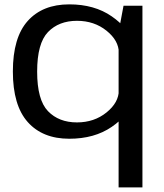

<svg xmlns="http://www.w3.org/2000/svg" viewBox="-20 -616 732 858"><path d="M510 221.5H616.5V-590.5H532L510 -473ZM289.5 4Q402 4 479.2 -49Q556.5 -102 556.5 -154L511 -213Q511 -158 456 -113.5Q401 -69 324 -69Q243 -69 194.5 -119.2Q146 -169.5 146 -296Q146 -422.5 194.5 -472.8Q243 -523 324 -523Q401 -523 456 -478.8Q511 -434.5 511 -380L556.5 -438Q556.5 -489.5 479.2 -543Q402 -596.5 289.5 -596.5Q170.5 -596.5 104 -522.5Q37.5 -448.5 37.5 -296.5Q37.5 -145 104 -70.5Q170.5 4 289.5 4Z"/></svg>

Font: Anybody SemiExpanded
Style: Regular
Weight: 400
Width: 6
Designer: Tyler Finck
Foundry: Etcetera Type Company
Version: Version 1.113;gftools[0.9.25]